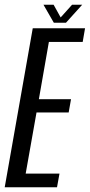

<svg xmlns="http://www.w3.org/2000/svg" viewBox="-49 -795 381 815"><path d="M-29 0 90 -675H312L302 -617H158.5L116 -374H252.5L242.5 -317.5H106L60 -58H203.5L193 0ZM179.5 -698.5 135.5 -775H178.5L208.5 -721L257 -775H300L231 -698.5Z"/></svg>

Font: Anybody Condensed Regular
Style: Italic
Weight: 400
Width: 3
Italic angle: -10°
Designer: Tyler Finck
Foundry: Etcetera Type Company
Version: Version 1.010; ttfautohint (v1.8.3) -l 8 -r 50 -G 200 -x 14 